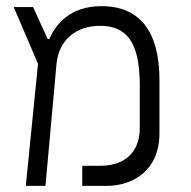

<svg xmlns="http://www.w3.org/2000/svg" viewBox="-20 -609 626 629"><path d="M64.5 0H128.9L165 -398.4C172.4 -478 228.5 -524.4 308.1 -524.4C414.1 -524.4 438 -440.9 438 -324.2V-191.4C438 -92.3 367.7 -65.9 309.6 -65.9H249.5V0H328.6C412.6 0 502.4 -47.9 502.4 -172.9V-346.7C502.4 -463.9 467.3 -588.9 312 -588.9C210 -588.9 161.6 -528.8 141.6 -481H136.2L88.4 -585.9H24.9L104.5 -399.9Z"/></svg>

Font: Cascadia Mono NF Light
Style: Regular
Weight: 300
Monospace: yes
Designer: Aaron Bell
Foundry: Saja Typeworks
Version: Version 2404.023